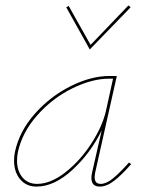

<svg xmlns="http://www.w3.org/2000/svg" viewBox="-20 -687 534 710"><path d="M465 -80Q429 -39 401.5 -18Q374 3 349 3Q318 3 318 -29Q318 -39 321 -51L356 -205Q316 -122 248.5 -59.5Q181 3 115 3Q77 3 54.5 -24Q32 -51 32 -93Q32 -108 35 -124Q51 -201 108.5 -266Q166 -331 241.5 -368.5Q317 -406 384 -406H412L332 -49Q330 -37 330 -32Q330 -7 352 -7Q373 -7 397.5 -27Q422 -47 457 -86ZM372 -278 398 -396H383Q320 -396 247 -360Q174 -324 118 -261Q62 -198 46 -124Q43 -108 43 -93Q43 -55 63 -31Q83 -7 117 -7Q167 -7 221.5 -49.5Q276 -92 317.5 -156Q359 -220 372 -278ZM225 -660 234 -665 315 -521 455 -667 463 -660 312 -504Z"/></svg>

Font: Ysabeau Hairline
Style: Italic
Weight: 100
Italic angle: -12°
Designer: Christian Thalmann (Catharsis Fonts)
Version: Version 0.003